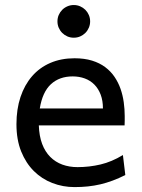

<svg xmlns="http://www.w3.org/2000/svg" viewBox="-20 -743 575 775"><path d="M136.7 -236.8Q138.2 -193.8 150.1 -162.1Q162.1 -130.4 182.9 -109.6Q203.6 -88.9 231.7 -78.6Q259.8 -68.4 293 -68.4Q340.3 -68.4 385.7 -79.1Q431.2 -89.8 476.1 -117.2L485.8 -36.6Q460 -23.4 435.1 -14.2Q410.2 -4.9 385.3 1Q360.4 6.8 334.7 9.5Q309.1 12.2 280.8 12.2Q233.9 12.2 191.4 -4.2Q148.9 -20.5 116.7 -52.5Q84.5 -84.5 65.4 -131.8Q46.4 -179.2 46.4 -241.7Q46.4 -302.2 62.7 -351.3Q79.1 -400.4 109.4 -435.3Q139.6 -470.2 183.1 -489Q226.6 -507.8 280.8 -507.8Q320.8 -507.8 351.6 -498.3Q382.3 -488.8 404.8 -471.9Q427.2 -455.1 442.4 -432.6Q457.5 -410.2 466.6 -384.3Q475.6 -358.4 479.5 -330.3Q483.4 -302.2 483.4 -274.9V-255.9Q483.4 -243.7 482.9 -236.8ZM273.4 -434.6Q219.7 -434.6 185.5 -403.1Q151.4 -371.6 140.6 -305.2H395.5Q395.5 -336.4 386.5 -360.6Q377.4 -384.8 361.1 -401.4Q344.7 -418 322.3 -426.3Q299.8 -434.6 273.4 -434.6ZM211.9 -656.7Q211.9 -670.4 217 -682.4Q222.2 -694.3 231.2 -703.4Q240.2 -712.4 252.2 -717.5Q264.2 -722.7 277.8 -722.7Q291.5 -722.7 303.5 -717.5Q315.4 -712.4 324.5 -703.4Q333.5 -694.3 338.6 -682.4Q343.8 -670.4 343.8 -656.7Q343.8 -643.1 338.6 -631.1Q333.5 -619.1 324.5 -610.1Q315.4 -601.1 303.5 -595.9Q291.5 -590.8 277.8 -590.8Q264.2 -590.8 252.2 -595.9Q240.2 -601.1 231.2 -610.1Q222.2 -619.1 217 -631.1Q211.9 -643.1 211.9 -656.7Z"/></svg>

Font: Andika New Basic
Style: Regular
Weight: 400
Designer: Victor Gaultney, Annie Olsen, Julie Remington, Don Collingsworth, Eric Hays
Foundry: SIL International
Version: Version 5.500